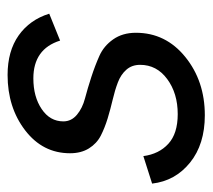

<svg xmlns="http://www.w3.org/2000/svg" viewBox="-46 -490 544 491"><g transform="rotate(-90 225.5 -244.0)"><path d="M176.8 8.3Q102.5 8.3 55.7 -29.5Q8.8 -67.4 2 -126.5L72.3 -148.9Q77.6 -108.9 103.8 -85Q129.9 -61 179.7 -61Q232.9 -61 269.3 -87.9Q305.7 -114.7 305.7 -157.2Q305.7 -178.2 293.2 -192.4Q280.8 -206.5 260.7 -214.1Q240.7 -221.7 216.8 -227.3Q192.9 -232.9 168.7 -240.2Q144.5 -247.6 124.5 -257.8Q104.5 -268.1 92 -288.1Q79.6 -308.1 79.6 -336.4Q79.6 -406.2 138.2 -451.2Q196.8 -496.1 279.8 -496.1Q340.8 -496.1 380.9 -467.8Q420.9 -439.5 436.5 -389.6L367.7 -361.8Q346.2 -430.2 271 -430.2Q224.1 -430.2 192.6 -408.9Q161.1 -387.7 161.1 -353.5Q161.1 -333 178 -318.8Q194.8 -304.7 220 -298.1Q245.1 -291.5 274.4 -282Q303.7 -272.5 328.9 -261.2Q354 -250 370.8 -226.1Q387.7 -202.1 387.7 -168Q387.7 -91.8 325.9 -41.7Q264.2 8.3 176.8 8.3Z"/></g></svg>

Font: HK Grotesk Medium Legacy Italic
Style: Regular
Weight: 500
Italic angle: -13°
Designer: Alfredo Marco Pradil
Foundry: Hanken Design Co.
Version: Version 2.022;PS 002.022;hotconv 1.0.88;makeotf.lib2.5.64775